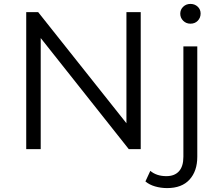

<svg xmlns="http://www.w3.org/2000/svg" viewBox="-20 -762 1127 981"><path d="M114 0V-700H175L658 -92H626V-700H699V0H638L156 -608H188V0ZM834 199Q802 199 772.5 190.5Q743 182 723 165L748 111Q780 138 830 138Q872 138 894.5 113Q917 88 917 39V-525H988V39Q988 112 948.5 155.5Q909 199 834 199ZM953 -641Q931 -641 916 -656Q901 -671 901 -692Q901 -713 916 -727.5Q931 -742 953 -742Q975 -742 990 -728Q1005 -714 1005 -693Q1005 -671 990.5 -656Q976 -641 953 -641Z"/></svg>

Font: MOST Montserrat
Style: Regular
Weight: 400
Designer: Julieta Ulanovsky
Foundry: Julieta Ulanovsky
Version: Version 8.000;March 11, 2024;FontCreator 15.0.0.2926 64-bit